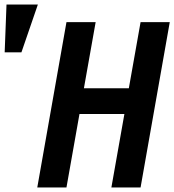

<svg xmlns="http://www.w3.org/2000/svg" viewBox="-138 -822 764 842"><path d="M153.5 -725H281.5L230 -435H427L478.5 -725H606.5L478.5 0H350.5L407.5 -322H210.5L153.5 0H25.5ZM28 -802 -44 -592.5H-117.5L-109.5 -802Z"/></svg>

Font: JuliaMono BoldItalic
Style: Regular
Weight: 700
Italic angle: -9°
Monospace: yes
Designer: cormullion
Foundry: corm
Version: Version 0.049; ttfautohint (v1.8.4)